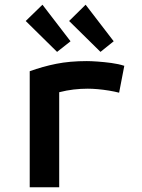

<svg xmlns="http://www.w3.org/2000/svg" viewBox="-20 -794 600 814"><path d="M106 0V-492Q161 -512 218.5 -523.5Q276 -535 348 -535Q366 -535 394 -533Q422 -531 452 -527Q482 -523 507 -515L485 -401Q466 -406 441.5 -410Q417 -414 394 -416Q371 -418 352 -418Q322 -418 292 -414.5Q262 -411 231 -403V0ZM222 -574 89 -705 160 -774 279 -619ZM406 -574 273 -705 343 -774 462 -619Z"/></svg>

Font: Ubuntu Sans Mono SemiBold
Style: Regular
Weight: 600
Monospace: yes
Designer: Dalton Maag Ltd
Foundry: Dalton Maag Ltd
Version: Version 1.006